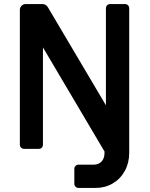

<svg xmlns="http://www.w3.org/2000/svg" viewBox="-20 -735 739 948"><path d="M347 172V99Q347 90 353 84Q359 78 368 78H442Q467 78 481.5 62.5Q496 47 496 20V13L192 -501V-21Q192 -11 186 -5.5Q180 0 171 0H99Q90 0 84 -6Q78 -12 78 -21V-686Q78 -698 86.5 -706.5Q95 -715 107 -715H189Q206 -715 216 -700L503 -215V-694Q503 -703 509 -709Q515 -715 524 -715H597Q606 -715 612 -709Q618 -703 618 -694V20Q618 69 596.5 108.5Q575 148 537 170.5Q499 193 451 193H368Q359 193 353 187Q347 181 347 172Z"/></svg>

Font: Miriam Libre
Style: Bold
Weight: 700
Designer: Michal Sahar
Foundry: Hagilda
Version: Version 1.001